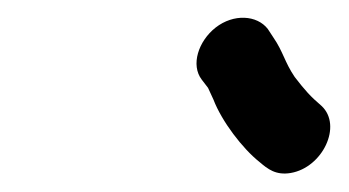

<svg xmlns="http://www.w3.org/2000/svg" viewBox="-20 -702 385 212"><path d="M335.1 -585C322.6 -595.7 317 -602 305.4 -617C294.1 -633.7 292.8 -644.8 281.6 -661L275.7 -670C263.8 -685.4 237.9 -687.1 218 -671.5C199.1 -656.6 190.3 -630.2 202.8 -614L209.7 -605C211.9 -600.3 213.9 -596 215.7 -592C224.8 -568.2 247.7 -538 266.7 -523C275.5 -515.5 284.5 -508.2 301 -511C336.2 -517 358.3 -563.2 335.1 -585Z"/></svg>

Font: HoneyBee
Style: BdIt
Weight: 700
Foundry: Cannot Into Space Fonts
Version: Version 0.89